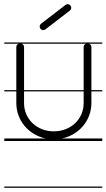

<svg xmlns="http://www.w3.org/2000/svg" viewBox="-23 -666 509 918"><path d="M194 -525.5 311 -615.5C318.4 -621.2 319.8 -631.9 314.1 -639.4C308.4 -646.8 297.7 -648.2 290.3 -642.5L173.3 -552.5C165.8 -546.8 164.4 -536.1 170.2 -528.6C175.9 -521.2 186.6 -519.8 194 -525.5ZM-2.5 226V232H466V226ZM-2.5 -463V-457H66.6C59.8 -454.8 55 -449 55 -442V-235H-2.5V-229H55V-173C55 -90.6 113.6 -21.1 195 -4H-2.5V8H466V-4H273.3C355.4 -21.1 414 -90.6 414 -173V-229H466V-235H414V-442C414 -449 409.2 -454.8 401.9 -457H466V-463ZM377 -229V-173C377 -97 316 -38 234 -38C153 -38 92 -97 92 -173V-229ZM377 -235H92V-442C92 -446 90 -450 86 -454C84.1 -455.4 82.3 -456.4 80.3 -457H388.6C381.8 -454.8 377 -449 377 -442Z"/></svg>

Font: LetsTraceRuled
Style: Medium
Weight: 500
Version: Version 003.000